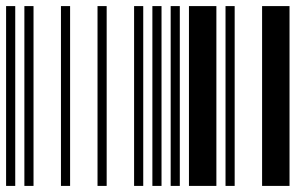

<svg xmlns="http://www.w3.org/2000/svg" viewBox="-20 -610 1000 630"><path d="M0 0V-590H30V0ZM60 0V-590H90V0ZM180 0V-590H210V0ZM300 0V-590H330V0ZM420 0V-590H450V0ZM480 0V-590H510V0ZM540 0V-590H570V0ZM600 0V-590H690V0ZM720 0V-590H750V0ZM840 0V-590H930V0Z"/></svg>

Font: Libre Barcode 39 Extended
Style: Regular
Weight: 400
Version: Version 1.005; ttfautohint (v1.8.3)